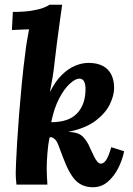

<svg xmlns="http://www.w3.org/2000/svg" viewBox="-20 -775 558 806"><path d="M370 11Q326 11 298 -17Q270 -45 243 -118Q233 -145 225 -166Q217 -187 206 -194Q202 -197 197.5 -198.5Q193 -200 188 -198Q182 -170 179 -131.5Q176 -93 176 -67Q176 -54 177 -34Q178 -14 179 0H49Q47 -21 46.5 -30Q46 -39 46 -49Q46 -60 47.5 -94.5Q49 -129 52 -180Q55 -231 60 -293.5Q65 -356 71.5 -424Q78 -492 87 -559Q89 -579 93.5 -604.5Q98 -630 102 -652Q86 -651 63.5 -650.5Q41 -650 30 -649L34 -725Q81 -725 112 -730Q143 -735 161.5 -742Q180 -749 187 -755H241Q236 -719 230.5 -680.5Q225 -642 220 -602.5Q215 -563 210 -521Q206 -480 200.5 -449Q195 -418 190 -391H191Q213 -435 240.5 -461.5Q268 -488 296.5 -499.5Q325 -511 351 -511Q388 -511 412 -498Q436 -485 447.5 -461.5Q459 -438 459 -405Q459 -375 441.5 -338Q424 -301 382.5 -269Q341 -237 269 -222V-221Q311 -220 329.5 -199.5Q348 -179 356 -158Q366 -137 373.5 -121Q381 -105 388.5 -96.5Q396 -88 404 -88Q415 -88 425.5 -103Q436 -118 447 -157L501 -140Q494 -104 476.5 -69.5Q459 -35 432.5 -12Q406 11 370 11ZM195 -262Q269 -262 304 -299.5Q339 -337 339 -401Q339 -414 336.5 -424Q334 -434 328 -439.5Q322 -445 313 -445Q297 -445 273.5 -424Q250 -403 228.5 -362Q207 -321 195 -262Z"/></svg>

Font: Lora
Style: Bold Italic
Weight: 700
Italic angle: -3°
Designer: Olga Karpushina, Alexei Vanyashin (Cyrillic)
Foundry: Cyreal
Version: Version 3.004